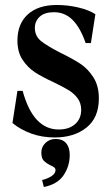

<svg xmlns="http://www.w3.org/2000/svg" viewBox="-20 -536 445 771"><path d="M30 -42 50 -171H71Q113 -16 216 -16Q257 -16 281.5 -37.5Q306 -59 306 -95Q306 -122 291.5 -141.5Q277 -161 255.5 -174Q234 -187 195 -206Q149 -227 120 -246Q91 -265 70.5 -296Q50 -327 50 -373Q50 -440 91.5 -478Q133 -516 208 -516Q252 -516 294.5 -506Q337 -496 363 -479L345 -363H324Q302 -426 271 -456.5Q240 -487 197 -487Q159 -487 139.5 -469Q120 -451 120 -424Q120 -391 145 -371Q170 -351 223 -324Q272 -300 302.5 -280Q333 -260 355 -225.5Q377 -191 377 -141Q377 -63 327 -23.5Q277 16 200 16Q149 16 106 0.5Q63 -15 30 -42ZM203 147Q203 141 198 136.5Q193 132 183 128Q165 119 155.5 109Q146 99 146 76Q146 54 162.5 38Q179 22 203 22Q231 22 245.5 39Q260 56 260 86Q260 131 235.5 167.5Q211 204 156 215L149 187Q173 181 188 170.5Q203 160 203 147Z"/></svg>

Font: RL Madena Variable
Style: Regular
Weight: 400
Designer: I Kadek Wantara Putra
Foundry: Roughlines ID
Version: Version 1.000;Glyphs 3.1.2 (3151)